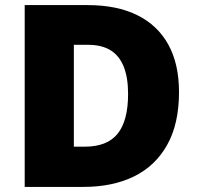

<svg xmlns="http://www.w3.org/2000/svg" viewBox="-20 -734 774 754"><path d="M683 -372Q683 -248 636.5 -165Q590 -82 506 -41Q422 0 308 0H77V-714H324Q439 -714 519 -674.5Q599 -635 641 -559Q683 -483 683 -372ZM483 -365Q483 -430 465.5 -473Q448 -516 413.5 -537Q379 -558 326 -558H270V-158H313Q401 -158 442 -209Q483 -260 483 -365Z"/></svg>

Font: Noto Sans Hebrew Black
Style: Regular
Weight: 900
Designer: Monotype Design Team
Foundry: Monotype Imaging Inc.
Version: Version 2.003